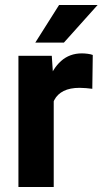

<svg xmlns="http://www.w3.org/2000/svg" viewBox="-20 -753 413 773"><path d="M196.3 0H54.2V-528.3H188.5L196.3 -410.6ZM351.6 -395.5Q340.8 -397 326.4 -398.2Q312 -399.4 300.8 -399.4Q261.7 -399.4 236.3 -386.7Q210.9 -374 198.5 -350.1Q186 -326.2 185.1 -291L156.2 -300.8Q156.2 -369.6 173.8 -423.1Q191.4 -476.6 225.8 -507.3Q260.3 -538.1 309.6 -538.1Q320.8 -538.1 333.5 -536.4Q346.2 -534.7 353.5 -531.7ZM217.8 -732.9H373L237.3 -581.5H122.1Z"/></svg>

Font: Heebo
Style: Bold
Weight: 700
Designer: Oded Ezer
Foundry: Ezer Type House
Version: Version 3.100